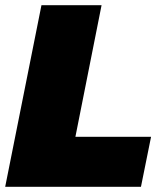

<svg xmlns="http://www.w3.org/2000/svg" viewBox="-25 -721 629 741"><path d="M266 -193H558L519 0H-5L135 -701H367Z"/></svg>

Font: Gontserrat Black
Style: Italic
Weight: 900
Italic angle: -11.3°
Designer: Julieta Ulanovsky
Foundry: Julieta Ulanovsky
Version: Version 6.001